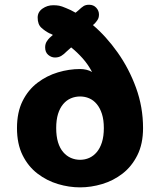

<svg xmlns="http://www.w3.org/2000/svg" viewBox="-20 -778 659 808"><path d="M317 10.5Q270.5 10.5 223.8 -3.5Q177 -17.5 137.8 -47.5Q98.5 -77.5 75 -125Q51.5 -172.5 51.5 -239Q51.5 -305.5 75 -352.8Q98.5 -400 137.8 -429.8Q177 -459.5 223.8 -473.5Q270.5 -487.5 317 -487.5Q330.5 -487.5 343.5 -484.5Q356.5 -481.5 367.5 -475Q350.5 -507 327.5 -532.8Q304.5 -558.5 279.5 -578.5L261 -562Q249 -549.5 237.8 -542.8Q226.5 -536 211.5 -536Q196 -536 183 -547Q170 -558 170 -578.5Q170 -593.5 177 -604Q184 -614.5 188.5 -618.5L202.5 -631Q198.5 -633.5 194.8 -635.2Q191 -637 187.5 -638Q170 -647 154.2 -661.2Q138.5 -675.5 138.5 -704Q138.5 -727.5 158.8 -741.8Q179 -756 204 -756Q218 -756 228.8 -754Q239.5 -752 258 -744Q277.5 -736.5 298 -724.5L309.5 -734Q323 -747 332 -752.5Q341 -758 355 -758Q373.5 -758 385 -745.5Q396.5 -733 396.5 -717Q396.5 -703 390.2 -693.8Q384 -684.5 377.5 -678L371 -672.5Q427 -625 475 -557.2Q523 -489.5 552.5 -408.5Q582 -327.5 582 -239Q582 -172.5 558.2 -125Q534.5 -77.5 495.8 -47.5Q457 -17.5 410 -3.5Q363 10.5 317 10.5ZM216.5 -239Q216.5 -204.5 224.2 -179.2Q232 -154 246 -137.8Q260 -121.5 278.2 -113.5Q296.5 -105.5 317 -105.5Q337.5 -105.5 355.5 -113.5Q373.5 -121.5 387.2 -137.8Q401 -154 409 -179.2Q417 -204.5 417 -239Q417 -273.5 409 -298.5Q401 -323.5 387.2 -340Q373.5 -356.5 355.5 -364.2Q337.5 -372 317 -372Q296.5 -372 278.2 -364.2Q260 -356.5 246 -340Q232 -323.5 224.2 -298.5Q216.5 -273.5 216.5 -239Z"/></svg>

Font: Sono ExtraLight Monospace
Style: Bold
Weight: 700
Version: Version 2.112